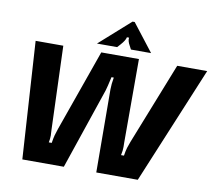

<svg xmlns="http://www.w3.org/2000/svg" viewBox="-100 -1111 1391 1230"><g transform="rotate(10 595.0 -496.0)"><path d="M122 0 74 -763H254L273 -220Q275 -196 275 -182Q275 -160 270 -137H289Q294 -169 299 -187.5Q304 -206 313 -232L501 -763H746V-220Q746 -214 746.5 -192Q747 -170 740 -137H759Q764 -170 770 -189.5Q776 -209 785 -232L995 -763H1190L873 0H603L600 -540Q600 -573 608 -618H593Q578 -550 571 -528L392 0ZM464 -814 664 -992H678L816 -814H685L674 -835Q656 -866 660 -887H646Q642 -866 614 -835L595 -814Z"/></g></svg>

Font: Open Sauce Sans Black Italic
Style: Regular
Weight: 900
Italic angle: -10°
Designer: Alfredo Marco Pradil
Foundry: Creative Sauce Fz LLC
Version: Version 1.477